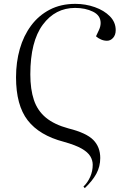

<svg xmlns="http://www.w3.org/2000/svg" viewBox="-20 -765 631 994"><path d="M419 209 412 201Q434 180 447 150.5Q460 121 460 88Q460 65 447.5 44Q435 23 403 4.5Q371 -14 310 -31Q184 -64 123.5 -142Q63 -220 63 -365Q63 -443 82.5 -511.5Q102 -580 141 -632.5Q180 -685 237.5 -715Q295 -745 370 -745Q423 -745 471 -728Q519 -711 549 -680.5Q579 -650 579 -609Q579 -584 565.5 -569Q552 -554 534 -554Q518 -554 503 -560.5Q488 -567 477 -577L492 -609Q501 -628 501 -646Q501 -685 461.5 -704.5Q422 -724 369 -724Q266 -724 201.5 -637Q137 -550 137 -380Q137 -303 155.5 -247.5Q174 -192 217.5 -156Q261 -120 335 -100Q427 -77 463 -40.5Q499 -4 499 53Q499 97 479 134Q459 171 419 209Z"/></svg>

Font: Literata 72pt Light
Style: Italic
Weight: 300
Italic angle: -2°
Designer: Latin by Veronika Burian and Jose Scaglione. Greek by Irene Vlachou. Cyrillic by Vera Evstafieva
Foundry: TypeTogether
Version: Version 3.002